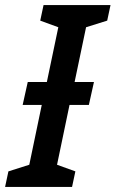

<svg xmlns="http://www.w3.org/2000/svg" viewBox="-55 -734 454 754"><path d="M-35 0H228L241 -61L169 -87L218 -322H294L314 -412H238L283 -627L366 -653L379 -714H116L103 -653L174 -627L129 -412H54L34 -322H109L60 -87L-22 -61Z"/></svg>

Font: Noto Sans Display SemiCondensed Medium
Style: Italic
Weight: 500
Width: 4
Italic angle: -12°
Designer: Monotype Design Team
Foundry: Monotype Imaging Inc.
Version: Version 1.900